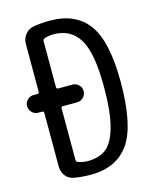

<svg xmlns="http://www.w3.org/2000/svg" viewBox="-113 -816 726 903"><g transform="rotate(-15 250.0 -365.0)"><path d="M164.1 -328.1V-76.2Q164.1 -67.4 171.9 -64.5Q193.4 -56.6 216.8 -55.7Q273.4 -55.7 308.1 -81.5Q342.8 -107.4 362.8 -178.7Q382.8 -250 382.8 -375Q382.8 -539.1 341.8 -606.4Q300.8 -673.8 216.8 -673.8Q192.4 -673.8 171.9 -666Q164.1 -663.1 164.1 -654.3V-430.7Q164.1 -421.9 172.9 -421.9H242.2Q259.8 -421.9 272.5 -409.7Q285.2 -397.5 285.2 -379.4Q285.2 -361.3 272.5 -348.6Q259.8 -335.9 242.2 -335.9H172.9Q164.1 -335.9 164.1 -328.1ZM52.7 -335.9Q35.2 -335.9 22.5 -348.6Q9.8 -361.3 9.8 -379.4Q9.8 -397.5 22.5 -409.7Q35.2 -421.9 52.7 -421.9H71.3Q80.1 -421.9 80.1 -430.7V-663.1Q80.1 -689.5 95.7 -709Q111.3 -728.5 135.7 -733.4Q173.8 -740.2 216.8 -740.2Q342.8 -740.2 403.8 -656.2Q464.8 -572.3 464.8 -375Q464.8 -165 403.8 -77.6Q342.8 9.8 216.8 9.8Q173.8 9.8 135.7 2.9Q110.4 -1 95.2 -21Q80.1 -41 80.1 -67.4V-328.1Q80.1 -335.9 71.3 -335.9Z"/></g></svg>

Font: Rounded Mgen+ 1mn regular
Style: Regular
Weight: 400
Designer: [Source Han Sans]
Ryoko NISHIZUKA  (kana & ideographs); Paul D. Hunt (Latin, Greek & Cyrillic); Wenlong ZHANG  (bopomofo
Version: Version 1.059.20150602